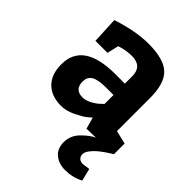

<svg xmlns="http://www.w3.org/2000/svg" viewBox="-222 -665 1015 1015"><g transform="rotate(45 285.0 -157.5)"><path d="M570 -7Q565 -4 557 0.5Q549 5 529 19Q509 33 493.5 46.5Q478 60 465 77.5Q452 95 452 110Q452 127 462.5 136.5Q473 146 490 146L533 140L550 210Q502 235 447 235Q400 235 368.5 209.5Q337 184 337 135Q337 85 374 48Q411 11 441 -2L372 0L354 -65Q345 -57 330 -44.5Q315 -32 272.5 -11Q230 10 192 10Q119 10 78 -31Q37 -72 37 -147Q37 -312 277 -312H347V-367Q347 -442 270 -442Q247 -442 225 -438Q203 -434 192 -430L182 -427L167 -362H77L70 -510Q191 -550 287 -550Q401 -550 448 -505.5Q495 -461 495 -352V-105L570 -87ZM181 -162Q181 -102 240 -102Q264 -102 290.5 -116.5Q317 -131 332 -146L347 -160V-227H290Q232 -227 206.5 -211.5Q181 -196 181 -162Z"/></g></svg>

Font: BitterBold
Style: Bold
Weight: 700
Designer: Sol Matas
Foundry: Sol Matas
Version: Version 001.001